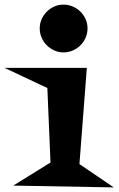

<svg xmlns="http://www.w3.org/2000/svg" viewBox="-50 -814 516 836"><path d="M331.1 -690.4Q331.1 -668.9 322.8 -649.9Q314.5 -630.9 300.3 -616.7Q286.1 -602.5 267.1 -594.2Q248 -585.9 226.6 -585.9Q205.1 -585.9 186.5 -594.2Q168 -602.5 153.8 -616.7Q139.6 -630.9 131.3 -649.9Q123 -668.9 123 -690.4Q123 -711.9 131.3 -730.5Q139.6 -749 153.8 -763.2Q168 -777.3 186.5 -785.6Q205.1 -793.9 226.6 -793.9Q248 -793.9 267.1 -785.6Q286.1 -777.3 300.3 -763.2Q314.5 -749 322.8 -730.5Q331.1 -711.9 331.1 -690.4ZM445.3 2 7.8 -5.9 169.9 -106.4 156.2 -430.7 -30.3 -518.6H328.1L295.9 -99.6Z"/></svg>

Font: Fontdiner Swanky
Style: Regular
Weight: 400
Designer: Font Diner, Inc
Foundry: Font Diner, Inc
Version: Version 1.001